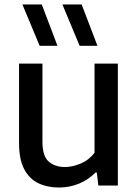

<svg xmlns="http://www.w3.org/2000/svg" viewBox="-20 -828 616 857"><path d="M243 9Q191.5 9 151.2 -10.2Q111 -29.5 88 -73Q65 -116.5 65 -189V-544H169.5V-195Q169.5 -131.5 197.2 -107Q225 -82.5 269.5 -82.5Q302.5 -82.5 339.2 -97.5Q376 -112.5 402 -146V-544H506V0H419L412 -58H406.5Q373 -24.5 331.2 -7.8Q289.5 9 243 9ZM335.5 -623.5 258.5 -808H344.5L415 -623.5ZM157 -623.5 80 -808H166.5L236.5 -623.5Z"/></svg>

Font: Encode Sans Md
Style: Regular
Weight: 500
Designer: Multiple Designers
Foundry: Impallari Type
Version: Version 3.002; ttfautohint (v1.8.3) -l 8 -r 50 -G 200 -x 14 